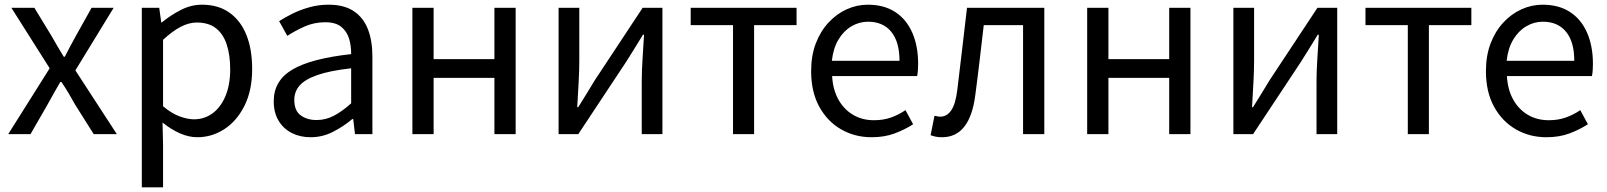

<svg xmlns="http://www.w3.org/2000/svg" viewBox="-20 -577 6915 826"><path d="M15.4 0 193.7 -283.2 29 -543.4H127.9L200.6 -424.1Q213.4 -400.9 226.9 -378.5Q240.4 -356.2 254.3 -332.8H258.7Q270.3 -356.2 282.5 -378.5Q294.6 -400.9 307.3 -424.1L374 -543.4H468.9L304.3 -274.2L482.6 0H383.1L303 -127.2Q289.4 -151.8 274.8 -176.5Q260.1 -201.2 244.3 -224.2H239.3Q225.6 -201.2 212.1 -176.7Q198.5 -152.2 184.5 -127.2L111.3 0Z M590.1 229V-543.4H665L673.7 -480.5H676.1Q713.2 -511.1 757.5 -533.9Q801.9 -556.8 848.9 -556.8Q919.4 -556.8 967.5 -522.3Q1015.7 -487.8 1040.3 -426.1Q1064.8 -364.3 1064.8 -280Q1064.8 -187.5 1031.5 -121.5Q998.3 -55.6 944.7 -21.1Q891.1 13.4 828.9 13.4Q792.3 13.4 754.2 -3.3Q716.1 -20 679.2 -49.9L681.5 45.2V229ZM814.3 -63.7Q859 -63.7 894.3 -89.4Q929.6 -115.2 949.9 -163.6Q970.3 -212 970.3 -278.8Q970.3 -339.2 955.7 -384.5Q941.1 -429.8 909.8 -454.9Q878.5 -480.1 826.4 -480.1Q792.3 -480.1 756.6 -461.3Q721 -442.4 681.5 -405.9V-119.9Q718.4 -88.7 753 -76.2Q787.6 -63.7 814.3 -63.7Z M1316.2 13.4Q1270.9 13.4 1235.1 -4.9Q1199.2 -23.2 1178.4 -57.9Q1157.6 -92.5 1157.6 -141.3Q1157.6 -230.1 1237.5 -277.5Q1317.3 -325 1490.7 -344.2Q1491.1 -379.4 1481.8 -410.5Q1472.5 -441.7 1448.2 -461.5Q1423.9 -481.3 1379 -481.3Q1331.6 -481.3 1290.1 -462.8Q1248.7 -444.3 1216 -422.7L1180.9 -486Q1206 -502.3 1238.8 -518.5Q1271.6 -534.7 1310.9 -545.7Q1350.1 -556.8 1393.5 -556.8Q1460.2 -556.8 1501.8 -529.1Q1543.3 -501.4 1562.7 -451.5Q1582.1 -401.6 1582.1 -334V0H1507.2L1499.5 -64.9H1495.7Q1457.6 -32.7 1412.3 -9.7Q1366.9 13.4 1316.2 13.4ZM1341.8 -60.6Q1381 -60.6 1416.3 -79Q1451.5 -97.4 1490.7 -132.4V-283.2Q1399.7 -273.1 1345.8 -254.3Q1292 -235.5 1269 -209.1Q1246.1 -182.6 1246.1 -147.4Q1246.1 -100.4 1273.9 -80.5Q1301.6 -60.6 1341.8 -60.6Z M1754.1 0V-543.4H1845.5V-322.5H2107V-543.4H2198.4V0H2107V-241.9H1845.5V0Z M2383.1 0V-543.4H2472.2V-316.1Q2472.2 -273.5 2469.3 -220.9Q2466.4 -168.3 2463.3 -115.7H2467.5Q2483.3 -141.1 2503.8 -174.2Q2524.4 -207.3 2539.2 -232.3L2744.7 -543.4H2829.8V0H2740.8V-226.7Q2740.8 -269.9 2744.2 -322.5Q2747.5 -375.1 2750.7 -427.7H2746.1Q2730.9 -402.7 2710.2 -369.2Q2689.6 -335.7 2673.8 -311.1L2467.9 0Z M3133.5 0V-469H2951.4V-543.4H3406.9V-469H3224.2V0Z M3729.7 13.4Q3657.5 13.4 3598.4 -20.6Q3539.3 -54.6 3504.4 -118.2Q3469.6 -181.9 3469.6 -271Q3469.6 -337.5 3489.6 -390.1Q3509.7 -442.7 3544.5 -480.1Q3579.4 -517.6 3623 -537.2Q3666.6 -556.8 3713.4 -556.8Q3782.6 -556.8 3830.8 -525.7Q3879 -494.5 3904.4 -437.1Q3929.9 -379.7 3929.9 -301.7Q3929.9 -287.4 3928.9 -274.1Q3928 -260.7 3925.6 -249.7H3559.9Q3563 -192.4 3586.3 -149.8Q3609.7 -107.2 3649.1 -83.5Q3688.4 -59.8 3740.3 -59.8Q3779.8 -59.8 3812.5 -71.2Q3845.1 -82.7 3875.5 -103.1L3908.3 -42.5Q3872.8 -19.4 3829 -3Q3785.2 13.4 3729.7 13.4ZM3558.7 -315.5H3849.7Q3849.7 -397.1 3814.2 -440.3Q3778.8 -483.6 3714.5 -483.6Q3676.5 -483.6 3643.1 -463.9Q3609.7 -444.3 3587.2 -406.9Q3564.7 -369.6 3558.7 -315.5Z M4032.8 13.4Q4017.6 13.4 4006.3 11.1Q3995 8.8 3983.5 4.7L4000.3 -79.1Q4006.1 -78.1 4011.9 -76.6Q4017.6 -75.1 4025 -75.1Q4054.1 -75.1 4072.7 -102.9Q4091.2 -130.6 4098.4 -190.5Q4109.4 -279 4119.5 -367.2Q4129.5 -455.5 4140.1 -543.4H4472.7V0H4381.3V-469H4212.2Q4203.3 -393.4 4194.6 -318.5Q4185.9 -243.6 4175.7 -167.3Q4164.1 -77.2 4128.4 -31.9Q4092.7 13.4 4032.8 13.4Z M4657.1 0V-543.4H4748.5V-322.5H5010V-543.4H5101.4V0H5010V-241.9H4748.5V0Z M5286.1 0V-543.4H5375.2V-316.1Q5375.2 -273.5 5372.3 -220.9Q5369.4 -168.3 5366.3 -115.7H5370.5Q5386.3 -141.1 5406.8 -174.2Q5427.4 -207.3 5442.2 -232.3L5647.7 -543.4H5732.8V0H5643.8V-226.7Q5643.8 -269.9 5647.2 -322.5Q5650.5 -375.1 5653.7 -427.7H5649.1Q5633.9 -402.7 5613.2 -369.2Q5592.6 -335.7 5576.8 -311.1L5370.9 0Z M6036.5 0V-469H5854.4V-543.4H6309.9V-469H6127.2V0Z M6632.7 13.4Q6560.5 13.4 6501.4 -20.6Q6442.3 -54.6 6407.4 -118.2Q6372.6 -181.9 6372.6 -271Q6372.6 -337.5 6392.6 -390.1Q6412.7 -442.7 6447.5 -480.1Q6482.4 -517.6 6526 -537.2Q6569.6 -556.8 6616.4 -556.8Q6685.6 -556.8 6733.8 -525.7Q6782 -494.5 6807.4 -437.1Q6832.9 -379.7 6832.9 -301.7Q6832.9 -287.4 6831.9 -274.1Q6831 -260.7 6828.6 -249.7H6462.9Q6466 -192.4 6489.3 -149.8Q6512.7 -107.2 6552.1 -83.5Q6591.4 -59.8 6643.3 -59.8Q6682.8 -59.8 6715.5 -71.2Q6748.1 -82.7 6778.5 -103.1L6811.3 -42.5Q6775.8 -19.4 6732 -3Q6688.2 13.4 6632.7 13.4ZM6461.7 -315.5H6752.7Q6752.7 -397.1 6717.2 -440.3Q6681.8 -483.6 6617.5 -483.6Q6579.5 -483.6 6546.1 -463.9Q6512.7 -444.3 6490.2 -406.9Q6467.7 -369.6 6461.7 -315.5Z"/></svg>

Font: Noto Sans HK Thin
Style: Regular
Weight: 100
Designer: Ryoko NISHIZUKA 西塚涼子 (kana, bopomofo & ideographs); Paul D. Hunt (Latin, Greek & Cyrillic); Sandoll Communications 산돌커뮤니
Foundry: Adobe
Version: Version 2.004-H2;hotconv 1.0.118;makeotfexe 2.5.65603